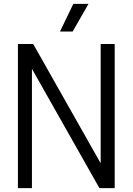

<svg xmlns="http://www.w3.org/2000/svg" viewBox="-20 -966 681 986"><path d="M72 0V-740H150.5L516.5 -93H497V-740H569V0H490.5L124.5 -647H144V0ZM288 -804 356.5 -946H434.5L353 -804Z"/></svg>

Font: Encode Sans SC Condensed
Style: Regular
Weight: 400
Width: 3
Designer: Multiple Designers
Foundry: Impallari Type
Version: Version 3.002